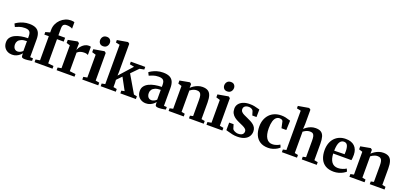

<svg xmlns="http://www.w3.org/2000/svg" viewBox="28 -1959 6520 3094"><g transform="rotate(20 3288.0 -411.5)"><path d="M176.5 11Q133 11 97 -7.5Q61 -26 39.5 -61.2Q18 -96.5 18 -147Q18 -194.5 43.8 -228.2Q69.5 -262 113.8 -283.5Q158 -305 214 -315.5Q270 -326 330.5 -326.5V-363Q330.5 -397 321.8 -419.5Q313 -442 291.2 -453.2Q269.5 -464.5 230.5 -464.5Q176 -464.5 134.5 -449.8Q93 -435 69 -424L44 -474.5Q58 -487 90.8 -505Q123.5 -523 170.5 -537.2Q217.5 -551.5 273.5 -551.5Q343 -551.5 385.5 -530.5Q428 -509.5 447.5 -466.8Q467 -424 467 -357.5V-51.5L516.5 -49V-6Q505.5 -3 485.2 0.5Q465 4 441.8 6.8Q418.5 9.5 397.5 9.5Q364.5 9.5 350.5 0.2Q336.5 -9 336.5 -39V-71Q325.5 -55 303 -35.8Q280.5 -16.5 248.5 -2.8Q216.5 11 176.5 11ZM243.5 -67.5Q264.5 -67.5 289 -78.8Q313.5 -90 330.5 -108V-276Q273.5 -276 237 -261Q200.5 -246 183.2 -220.5Q166 -195 166 -163.5Q166 -133 175.8 -111.5Q185.5 -90 203 -78.8Q220.5 -67.5 243.5 -67.5Z M561 0V-46L634 -58V-471.5H557.5V-515L634 -536.5V-580.5Q634 -634 654.8 -680Q675.5 -726 711 -760.5Q746.5 -795 791 -814.2Q835.5 -833.5 883 -833.5Q908 -833.5 923 -830.5Q938 -827.5 944.5 -824.5V-713.5Q930.5 -724 903.8 -730.8Q877 -737.5 847 -737.5Q821.5 -737.5 805.8 -730Q790 -722.5 782.2 -704.8Q774.5 -687 774.5 -656V-538H889.5V-471.5H774.5V-57L869 -46V0Z M939.5 0V-46L1002.5 -57V-449L941 -468V-520.5L1095.5 -550.5H1104.5L1129.5 -531.5V-507.5L1126.5 -419L1129.5 -420Q1133.5 -432.5 1146.5 -453.8Q1159.5 -475 1181 -497Q1202.5 -519 1231 -533.8Q1259.5 -548.5 1294 -548.5Q1306.5 -548.5 1315.2 -546.8Q1324 -545 1329 -542.5V-401.5Q1321 -408 1304.8 -413Q1288.5 -418 1262.5 -418Q1234.5 -418 1212 -412.2Q1189.5 -406.5 1172.8 -397Q1156 -387.5 1144.5 -376.5V-57.5L1246.5 -45.5V0Z M1380 0V-46L1445.5 -58V-449L1379 -469V-519.5L1555.5 -550.5H1563L1588 -531L1588.5 -57.5L1653.5 -46V0ZM1508.5 -618.5Q1471.5 -618.5 1451.8 -641.2Q1432 -664 1432 -694.5Q1432 -731 1454.2 -756.8Q1476.5 -782.5 1518 -782.5H1519Q1556 -782.5 1575.8 -760.2Q1595.5 -738 1595.5 -707.5Q1595.5 -671.5 1573.2 -645Q1551 -618.5 1509.5 -618.5Z M1695 0V-46L1753 -57.5V-732L1685 -746.5V-788.5L1860.5 -819H1868.5L1894 -800V-322.5L1891.5 -253.5L2093 -478.5L2016 -493V-538H2263.5V-493L2186.5 -478L2069 -357.5L2245 -57L2299 -46.5V0H2032.5L2031.5 -46L2085 -57.5L1972 -265.5L1891 -181L1894 -128.5V-57.5L1954 -46V0Z M2471 11Q2427.5 11 2391.5 -7.5Q2355.5 -26 2334 -61.2Q2312.5 -96.5 2312.5 -147Q2312.5 -194.5 2338.2 -228.2Q2364 -262 2408.2 -283.5Q2452.5 -305 2508.5 -315.5Q2564.5 -326 2625 -326.5V-363Q2625 -397 2616.2 -419.5Q2607.5 -442 2585.8 -453.2Q2564 -464.5 2525 -464.5Q2470.5 -464.5 2429 -449.8Q2387.5 -435 2363.5 -424L2338.5 -474.5Q2352.5 -487 2385.2 -505Q2418 -523 2465 -537.2Q2512 -551.5 2568 -551.5Q2637.5 -551.5 2680 -530.5Q2722.5 -509.5 2742 -466.8Q2761.5 -424 2761.5 -357.5V-51.5L2811 -49V-6Q2800 -3 2779.8 0.5Q2759.5 4 2736.2 6.8Q2713 9.5 2692 9.5Q2659 9.5 2645 0.2Q2631 -9 2631 -39V-71Q2620 -55 2597.5 -35.8Q2575 -16.5 2543 -2.8Q2511 11 2471 11ZM2538 -67.5Q2559 -67.5 2583.5 -78.8Q2608 -90 2625 -108V-276Q2568 -276 2531.5 -261Q2495 -246 2477.8 -220.5Q2460.5 -195 2460.5 -163.5Q2460.5 -133 2470.2 -111.5Q2480 -90 2497.5 -78.8Q2515 -67.5 2538 -67.5Z M2917.5 -58V-449L2856 -468.5V-520.5L3019 -550.5H3028.5L3052 -531.5V-493L3051 -465Q3071.5 -486 3101.5 -505.8Q3131.5 -525.5 3168 -538.2Q3204.5 -551 3244.5 -551Q3302 -551 3337 -529.5Q3372 -508 3387.8 -461.5Q3403.5 -415 3403.5 -340.5V-57.5L3462 -46.5V0H3209V-46L3259.5 -57.5V-338Q3259.5 -383.5 3252 -412Q3244.5 -440.5 3226.5 -454.2Q3208.5 -468 3176.5 -468Q3152 -468 3131 -461.2Q3110 -454.5 3092.5 -444.2Q3075 -434 3061.5 -423.5V-58L3119.5 -46V0H2860V-46Z M3509 0V-46L3574.5 -58V-449L3508 -469V-519.5L3684.5 -550.5H3692L3717 -531L3717.5 -57.5L3782.5 -46V0ZM3637.5 -618.5Q3600.5 -618.5 3580.8 -641.2Q3561 -664 3561 -694.5Q3561 -731 3583.2 -756.8Q3605.5 -782.5 3647 -782.5H3648Q3685 -782.5 3704.8 -760.2Q3724.5 -738 3724.5 -707.5Q3724.5 -671.5 3702.2 -645Q3680 -618.5 3638.5 -618.5Z M4038.5 11.5Q3994 11.5 3955.2 3.2Q3916.5 -5 3887 -14.2Q3857.5 -23.5 3840.5 -27L3841.5 -157.5H3917L3939 -84.5Q3945 -72 3961 -61.5Q3977 -51 3997.5 -44.5Q4018 -38 4037.5 -38Q4069.5 -38 4090.2 -47Q4111 -56 4121 -72Q4131 -88 4131 -108Q4131 -133.5 4112.8 -151Q4094.5 -168.5 4061.2 -184.2Q4028 -200 3983 -219.5Q3941 -238 3909 -262Q3877 -286 3859.5 -319.2Q3842 -352.5 3842 -398.5Q3842 -443.5 3867.5 -478Q3893 -512.5 3940.2 -532.2Q3987.5 -552 4052 -552Q4099 -552 4132 -545.2Q4165 -538.5 4187.8 -531.5Q4210.5 -524.5 4226 -522L4224.5 -392H4152.5L4131 -462Q4126 -474 4114.8 -483.5Q4103.5 -493 4087.5 -498.2Q4071.5 -503.5 4052.5 -503.5Q4027 -504 4007.2 -495.8Q3987.5 -487.5 3976.2 -472.2Q3965 -457 3965 -436Q3965 -407 3982.8 -388.2Q4000.5 -369.5 4029 -356Q4057.5 -342.5 4090 -328Q4121.5 -314 4151.2 -298.8Q4181 -283.5 4205 -263.8Q4229 -244 4243 -217.5Q4257 -191 4257 -154.5Q4257 -108.5 4233.2 -70.8Q4209.5 -33 4161 -10.8Q4112.5 11.5 4038.5 11.5Z M4567 11Q4482.5 11 4427.5 -24.5Q4372.5 -60 4345.5 -122.2Q4318.5 -184.5 4318.5 -263.5Q4318 -328 4337.2 -381Q4356.5 -434 4392.5 -472.8Q4428.5 -511.5 4479.5 -532.5Q4530.5 -553.5 4593.5 -553.5Q4635 -553.5 4665.2 -546.8Q4695.5 -540 4717 -532.5Q4738.5 -525 4753.5 -522L4747.5 -360H4664.5L4641 -468.5Q4638.5 -479 4630 -486.2Q4621.5 -493.5 4609.2 -497.2Q4597 -501 4583 -501Q4550.5 -501 4525.5 -479.8Q4500.5 -458.5 4486.2 -412.5Q4472 -366.5 4471.5 -292Q4471.5 -235 4481.2 -192.8Q4491 -150.5 4509.2 -122.8Q4527.5 -95 4552.8 -81.2Q4578 -67.5 4608.5 -67.5Q4635 -67.5 4659 -73Q4683 -78.5 4703.2 -87.5Q4723.5 -96.5 4738 -106.5L4757.5 -63Q4744 -48 4715.5 -30.8Q4687 -13.5 4648.8 -1.2Q4610.5 11 4567 11Z M4859 -57.5V-732L4789 -746.5V-788.5L4966 -819H4974L5000.5 -800V-551.5L4995.5 -468Q5013 -486 5041.5 -505.5Q5070 -525 5106.2 -538Q5142.5 -551 5184 -551Q5244 -551 5277.5 -528.5Q5311 -506 5325 -459Q5339 -412 5339 -338V-57.5L5400 -46V0H5143.5V-46L5196.5 -57.5V-338Q5196.5 -382.5 5190.5 -411.2Q5184.5 -440 5167.5 -454Q5150.5 -468 5117.5 -468Q5095 -468 5074 -461.8Q5053 -455.5 5034.8 -445.2Q5016.5 -435 5002.5 -424V-58L5061.5 -46V0H4802.5V-46Z M5692.5 11Q5604.5 11 5548 -23.8Q5491.5 -58.5 5464.5 -121.2Q5437.5 -184 5437.5 -266.5Q5437.5 -333.5 5456.8 -386.8Q5476 -440 5511 -477Q5546 -514 5594 -533.8Q5642 -553.5 5699.5 -553.5Q5798 -553.5 5851.5 -502.5Q5905 -451.5 5907 -357.5Q5907 -325 5905 -301.8Q5903 -278.5 5899.5 -262.5H5587Q5589 -216 5599.2 -179.8Q5609.5 -143.5 5628 -118.5Q5646.5 -93.5 5673.5 -80.8Q5700.5 -68 5736.5 -68Q5774 -68 5813.5 -81Q5853 -94 5875 -110L5896 -65Q5880 -48.5 5848.8 -30.8Q5817.5 -13 5776.8 -1Q5736 11 5692.5 11ZM5586.5 -311 5763.5 -314.5Q5764 -326.5 5764.5 -338.5Q5765 -350.5 5765.5 -362.5Q5765.5 -427 5748 -464Q5730.5 -501 5686 -501Q5665 -501 5647.2 -491.2Q5629.5 -481.5 5616 -459.5Q5602.5 -437.5 5595 -401Q5587.5 -364.5 5586.5 -311Z M6018 -58V-449L5956.5 -468.5V-520.5L6119.5 -550.5H6129L6152.5 -531.5V-493L6151.5 -465Q6172 -486 6202 -505.8Q6232 -525.5 6268.5 -538.2Q6305 -551 6345 -551Q6402.5 -551 6437.5 -529.5Q6472.5 -508 6488.2 -461.5Q6504 -415 6504 -340.5V-57.5L6562.5 -46.5V0H6309.5V-46L6360 -57.5V-338Q6360 -383.5 6352.5 -412Q6345 -440.5 6327 -454.2Q6309 -468 6277 -468Q6252.5 -468 6231.5 -461.2Q6210.5 -454.5 6193 -444.2Q6175.5 -434 6162 -423.5V-58L6220 -46V0H5960.5V-46Z"/></g></svg>

Font: Merriweather 60pt
Style: Bold
Weight: 700
Version: Version 2.100